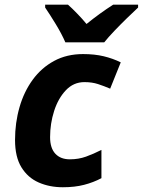

<svg xmlns="http://www.w3.org/2000/svg" viewBox="-20 -786 607 816"><path d="M247.1 9.8Q190.4 9.8 144.3 -10.5Q98.1 -30.8 71 -75Q43.9 -119.1 43.9 -190.9Q43.9 -264.6 63 -330.6Q82 -396.5 119.1 -447.3Q156.2 -498 210 -527.1Q263.7 -556.2 333 -556.2Q381.8 -556.2 420.7 -546.9Q459.5 -537.6 493.2 -521L448.2 -409.2Q421.9 -420.4 396.5 -428.7Q371.1 -437 338.9 -437Q292.5 -437 259.8 -402.3Q227.1 -367.7 210 -314.2Q192.9 -260.7 192.9 -203.1Q192.9 -156.7 215.1 -132.8Q237.3 -108.9 276.9 -108.9Q314 -108.9 345.7 -120.4Q377.4 -131.8 411.1 -148.9V-28.8Q377 -10.7 337.4 -0.5Q297.9 9.8 247.1 9.8ZM257.8 -606Q242.7 -641.1 217.3 -682.9Q191.9 -724.6 171.9 -753.9V-766.1H269Q286.1 -751 308.3 -728Q330.6 -705.1 347.7 -684.1Q403.8 -729.5 460.9 -766.1H566.9V-753.9Q546.9 -735.4 519.8 -709Q492.7 -682.6 466.6 -655.3Q440.4 -627.9 422.9 -606Z"/></svg>

Font: Open Sans
Style: Bold Italic
Weight: 700
Italic angle: -12°
Designer: Monotype Design Team
Foundry: Monotype Imaging Inc.
Version: Version 3.003; ttfautohint (v1.8.4)